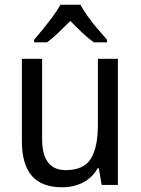

<svg xmlns="http://www.w3.org/2000/svg" viewBox="-20 -837 599 816"><path d="M481 -587V-51H412L400 -122H395Q372 -81 332 -61Q292 -41 245 -41Q157 -41 115 -90Q73 -139 73 -237V-587H159V-246Q159 -114 259 -114Q336 -114 366 -162.5Q396 -211 396 -306V-587ZM322 -817Q333 -795 353 -767.5Q373 -740 395 -714Q417 -688 435 -668V-657H379Q355 -674 329.5 -698Q304 -722 279 -748Q253 -722 228 -698Q203 -674 180 -657H125V-668Q143 -689 164.5 -715.5Q186 -742 205.5 -768.5Q225 -795 237 -817Z"/></svg>

Font: Noto Sans Tamil UI SemiCondensed
Style: Regular
Weight: 400
Width: 4
Designer: Jelle Bosma - Monotype Design Team
Foundry: Monotype Imaging Inc.
Version: Version 2.004; ttfautohint (v1.8.4.7-5d5b)